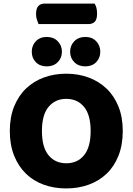

<svg xmlns="http://www.w3.org/2000/svg" viewBox="-20 -1038 743 1076"><path d="M196 -903Q192 -912 187 -927Q182 -942 182 -958Q182 -991 195 -1004.5Q208 -1018 231 -1018H510Q517 -1008 520.5 -993.5Q524 -979 524 -962Q524 -929 511 -916Q498 -903 475 -903ZM351 18Q283 18 225 -3Q167 -24 125 -65Q83 -106 59 -166Q35 -226 35 -304Q35 -382 59.5 -442Q84 -502 126.5 -542.5Q169 -583 226.5 -604Q284 -625 351 -625Q418 -625 475.5 -604Q533 -583 576 -542.5Q619 -502 643.5 -442Q668 -382 668 -304Q668 -226 644 -165.5Q620 -105 577.5 -64.5Q535 -24 477 -3Q419 18 351 18ZM351 -484Q290 -484 252.5 -439.5Q215 -395 215 -304Q215 -213 252 -168Q289 -123 352 -123Q414 -123 451 -168Q488 -213 488 -304Q488 -394 451 -439Q414 -484 351 -484ZM242 -666Q204 -666 181 -689.5Q158 -713 158 -748Q158 -783 181 -807Q204 -831 242 -831Q280 -831 303.5 -807Q327 -783 327 -748Q327 -713 303.5 -689.5Q280 -666 242 -666ZM458 -666Q420 -666 396.5 -689.5Q373 -713 373 -748Q373 -783 396.5 -807Q420 -831 458 -831Q496 -831 519 -807Q542 -783 542 -748Q542 -713 519 -689.5Q496 -666 458 -666Z"/></svg>

Font: Baloo 2 Latin ExtraBold
Style: Regular
Weight: 400
Designer: Sarang Kulkarni and Ek Type
Foundry: Ek Type
Version: Version 1.001